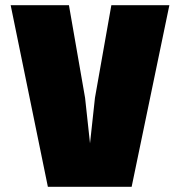

<svg xmlns="http://www.w3.org/2000/svg" viewBox="-20 -718 690 738"><path d="M164 0 21 -698H245L307 -342L326 -167L345 -342L408 -698H631L486 0Z"/></svg>

Font: Azeret Mono Thin Black
Style: Regular
Weight: 900
Version: Version 1.002